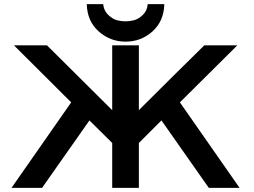

<svg xmlns="http://www.w3.org/2000/svg" viewBox="-20 -916 1240 936"><path d="M403 -896H483Q486 -864 507.5 -843.5Q529 -823 550 -817.5Q571 -812 591 -812Q612 -812 633.5 -817.5Q655 -823 676.5 -843.5Q698 -864 700 -896H781Q779 -813 723.5 -763Q668 -713 592 -713Q517 -713 461 -763Q405 -813 403 -896ZM36 0 327 -417 48 -695H209L527 -379V-695H657V-379Q820 -542 976 -695H1137L857 -417L1148 0H998L767 -329L657 -219V0H527V-219L416 -329Q393 -296 185 0Z"/></svg>

Font: Coval
Style: ExtraBold
Weight: 800
Foundry: Context Ltd
Version: Version 001.000